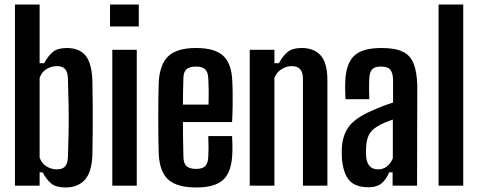

<svg xmlns="http://www.w3.org/2000/svg" viewBox="-20 -820 2112 848"><path d="M388 -465Q389 -417 389.5 -357Q390 -297 389.5 -238.5Q389 -180 388 -135Q385 -58 354 -25Q323 8 269 8Q228 8 207 -9Q186 -26 168 -59H155V0H46V-800H155V-541H175Q193 -574 214 -591Q235 -608 275 -608Q330 -608 357.5 -575Q385 -542 388 -465ZM280 -127Q282 -176 283 -235Q284 -294 283 -355.5Q282 -417 280 -473Q279 -502 267.5 -515Q256 -528 231 -528Q207 -528 185.5 -515Q164 -502 155 -476V-124Q164 -98 185.5 -85Q207 -72 231 -72Q256 -72 267.5 -85Q279 -98 280 -127Z M466 -703V-800H593V-703ZM476 0V-600H584V0Z M900 -219H1005Q1006 -205 1006.5 -182Q1007 -159 1006 -141Q1003 -61 966.5 -26.5Q930 8 847 8Q762 8 723.5 -26.5Q685 -61 681 -141Q680 -170 679.5 -211.5Q679 -253 679 -298Q679 -343 679.5 -385Q680 -427 681 -457Q686 -538 724.5 -573Q763 -608 846 -608Q928 -608 965.5 -574Q1003 -540 1006 -461Q1007 -448 1007.5 -419Q1008 -390 1007.5 -353.5Q1007 -317 1005 -281H788Q788 -244 788.5 -207Q789 -170 790 -130Q790 -99 803.5 -86.5Q817 -74 847 -74Q874 -74 886.5 -86.5Q899 -99 900 -130Q902 -162 900 -219ZM846 -526Q816 -526 803 -513.5Q790 -501 790 -473Q789 -441 788.5 -413.5Q788 -386 788 -358H901Q902 -398 901.5 -429Q901 -460 900 -473Q899 -501 886.5 -513.5Q874 -526 846 -526Z M1083 0V-600H1192V-541H1212Q1229 -573 1250.5 -590.5Q1272 -608 1312 -608Q1367 -608 1396.5 -575Q1426 -542 1426 -465V0H1318V-473Q1318 -528 1268 -528Q1245 -528 1223 -514Q1201 -500 1192 -476V0Z M1608 7Q1550 7 1523 -23Q1496 -53 1490 -121Q1490 -132 1489.5 -145Q1489 -158 1490 -169Q1494 -226 1522 -262.5Q1550 -299 1618 -329Q1642 -340 1666 -349.5Q1690 -359 1716 -367V-469Q1715 -498 1704 -512Q1693 -526 1662 -526Q1636 -526 1624 -514Q1612 -502 1611 -473Q1610 -459 1610 -429.5Q1610 -400 1611 -382H1506Q1505 -394 1504.5 -418.5Q1504 -443 1505 -461Q1508 -538 1543.5 -573Q1579 -608 1665 -608Q1726 -608 1759.5 -591.5Q1793 -575 1807 -539Q1821 -503 1823 -445L1822 0H1714V-59H1699Q1685 -26 1664.5 -9.5Q1644 7 1608 7ZM1650 -72Q1694 -72 1715 -121V-292Q1698 -286 1680.5 -279Q1663 -272 1644 -260Q1617 -243 1607.5 -220.5Q1598 -198 1597 -169Q1596 -148 1597 -129Q1602 -72 1650 -72Z M1917 0V-800H2026V0Z"/></svg>

Font: Big Shoulders Display
Style: Bold
Weight: 700
Designer: Patric King
Foundry: XO Type Co
Version: Version 1.000; ttfautohint (v1.8.2)